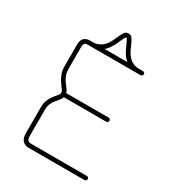

<svg xmlns="http://www.w3.org/2000/svg" viewBox="-183 -876 903 986"><g transform="rotate(30 269.0 -382.5)"><path d="M481 -12.2Q481 -7.3 477.5 -3.7Q474.1 0 468.8 0H139.2Q113.3 0 100.6 -15.1Q87.9 -30.3 87.9 -58.1V-210.9Q87.9 -236.3 95.2 -254.6Q102.5 -272.9 115.2 -289.1L126 -301.8Q134.8 -312 138.2 -317.1Q141.6 -322.3 141.6 -327.6Q141.6 -334.5 137.9 -340.6Q134.3 -346.7 125.5 -358.4L115.2 -372.6Q103 -389.6 95.5 -409.9Q87.9 -430.2 87.9 -457V-584Q87.9 -634.8 137.7 -634.8H162.6L164.6 -635.3Q204.1 -641.6 228 -679.2Q236.8 -692.9 248 -719.7Q258.3 -743.7 266.4 -754.4Q274.4 -765.1 289.1 -765.1Q303.7 -765.1 311.8 -754.2Q319.8 -743.2 330.6 -718.3Q340.3 -695.3 348.6 -681.2Q360.4 -662.6 375.7 -650.6Q391.1 -638.7 413.6 -635.3L415.5 -634.8H449.2Q454.6 -634.8 458 -631.3Q461.4 -627.9 461.4 -622.6Q461.4 -617.7 458 -614Q454.6 -610.4 449.2 -610.4H137.7Q123.5 -610.4 117.9 -604.7Q112.3 -599.1 112.3 -584V-457Q112.3 -434.6 118.2 -418Q124 -401.4 134.8 -386.2Q143.1 -375 144 -374Q153.3 -362.3 157.7 -355.2Q162.1 -348.1 164.6 -339.8H415.5Q420.9 -339.8 424.3 -336.4Q427.7 -333 427.7 -327.6Q427.7 -322.8 424.3 -319.1Q420.9 -315.4 415.5 -315.4H164.1Q161.6 -307.6 157 -301Q152.3 -294.4 143.6 -283.7L134.8 -273.4Q124.5 -260.3 118.4 -245.8Q112.3 -231.4 112.3 -210.9V-58.1Q112.3 -39.6 118.2 -32Q124 -24.4 139.2 -24.4H468.8Q474.1 -24.4 477.5 -21Q481 -17.6 481 -12.2ZM356.4 -634.8Q340.3 -648.4 328.1 -668.5Q317.9 -685.1 305.2 -715.3Q298.8 -729.5 295.7 -735.1Q292.5 -740.7 289.1 -740.7Q285.6 -740.7 282.5 -735.1Q279.3 -729.5 273.4 -716.3Q269 -705.1 262.7 -691.7Q256.3 -678.2 248.5 -666.5Q236.3 -647 221.7 -634.8Z"/></g></svg>

Font: Velvelyne Light
Style: Regular
Weight: 200
Designer: Manon Van der Borght et Mariel Nils
Foundry: Velvetyne
Version: Version 1.070